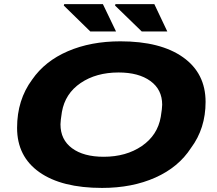

<svg xmlns="http://www.w3.org/2000/svg" viewBox="-20 -901 1053 933"><path d="M418.9 -748 290 -874 292 -880.9H480L543.9 -748ZM668.9 -748 539.1 -874 541 -880.9H730L793 -748ZM476.1 12.2Q279.8 12.2 171.4 -64.2Q63 -140.6 63 -279.8Q63 -415.5 136.2 -514.2Q198.2 -604 309.8 -652.1Q421.4 -700.2 564.9 -700.2Q760.3 -700.2 869.6 -622.6Q979 -544.9 979 -405.8Q979 -276.9 908.2 -182.1Q847.7 -88.4 734.9 -38.1Q622.1 12.2 476.1 12.2ZM483.9 -139.2Q592.8 -139.2 669.2 -191.4Q745.6 -243.7 761.2 -333Q768.1 -375 768.1 -392.1Q768.1 -465.8 710.9 -507.3Q653.8 -548.8 556.2 -548.8Q447.3 -548.8 371.8 -497.6Q296.4 -446.3 280.8 -356.9Q273.9 -313.5 273.9 -296.9Q273.9 -222.2 330.1 -180.7Q386.2 -139.2 483.9 -139.2Z"/></svg>

Font: Archivo Expanded ExtraBold
Style: Italic
Weight: 800
Width: 7
Italic angle: -10°
Designer: Hector Gatti
Foundry: Omnibus-Type
Version: Version 2.001